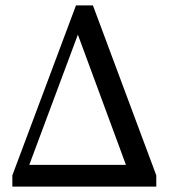

<svg xmlns="http://www.w3.org/2000/svg" viewBox="-20 -695 631 715"><path d="M26 0V-42L263 -675H326L562 -42V0ZM89 -81H449L270 -566Z"/></svg>

Font: Source Serif 4
Style: Regular
Weight: 400
Designer: Frank Grießhammer
Foundry: Adobe
Version: Version 4.005;hotconv 1.1.0;makeotfexe 2.6.0